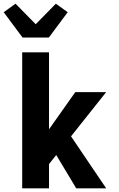

<svg xmlns="http://www.w3.org/2000/svg" viewBox="-24 -1018 644 1038"><path d="M96 0V-735H241V-319L383 -520H550L360 -281L550 0H388L280 -180L241 -131V0ZM98 -815 -4 -952 60 -998 169 -887 278 -998 342 -952 240 -815Z"/></svg>

Font: Iosevka Heavy Extended
Style: Regular
Weight: 900
Width: 7
Monospace: yes
Designer: Belleve Invis
Foundry: Belleve Invis
Version: Version 32.5.0; ttfautohint (v1.8.4)